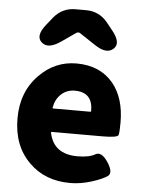

<svg xmlns="http://www.w3.org/2000/svg" viewBox="-58 -898 713 958"><g transform="rotate(5 298.0 -419.0)"><path d="M330 14Q203 14 124 -65Q40 -147 40 -285Q40 -418 124 -503Q202 -583 310 -583Q428 -583 494 -504Q554 -431 554 -309Q554 -260 550 -246Q546 -232 469 -232H217Q212 -232 213 -227Q235 -122 354 -122Q413 -122 442.5 -139.5Q472 -157 506 -106Q539 -55 514.5 -37.5Q490 -20 435.5 -3Q381 14 330 14ZM210 -354Q209 -349 214 -349H398Q403 -349 403 -354Q403 -447 313 -447Q274 -447 246 -422Q218 -397 210 -354ZM225 -686Q161 -641 127 -673Q93 -704 146 -767L174 -802Q216 -852 281 -852H334Q399 -852 441 -802L469 -767Q522 -704 488 -673Q454 -641 390 -685L316 -734Q305 -742 294 -734Z"/></g></svg>

Font: Resource Han Rounded KR Heavy
Style: Regular
Weight: 900
Designer: Cyano Hao (round all glyphs); Ryoko NISHIZUKA 西塚涼子 (kana, bopomofo & ideographs); Paul D. Hunt (Latin, Greek & Cyrillic)
Foundry: Cyano Hao
Version: 0.990